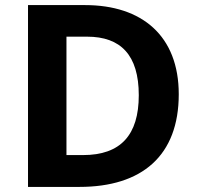

<svg xmlns="http://www.w3.org/2000/svg" viewBox="-20 -800 780 754"><path d="M682 -430C682 -659 538 -780 314 -780H90V-66H292C538 -66 682 -189 682 -430ZM525 -426C525 -270 454 -191 306 -191H241V-656H322C454 -656 525 -584 525 -426Z"/></svg>

Font: Noto Sans Malayalam UI
Style: Bold
Weight: 700
Designer: Jelle Bosma - Monotype Design Team
Foundry: Monotype Imaging Inc.
Version: Version 2.104